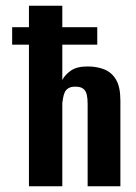

<svg xmlns="http://www.w3.org/2000/svg" viewBox="-20 -650 473 670"><path d="M81 0V-494.1H22.4V-555H81V-630H197.4V-555H319.4V-494.1H197.4V-371Q207 -389.5 227.7 -403.8Q248.4 -418.1 285.6 -418.1Q318.3 -418.1 343.9 -407.9Q369.6 -397.7 384.9 -372.1Q400.1 -346.5 400.1 -299.4V0H285.8V-288.6Q285.8 -306.7 282.7 -319.9Q279.6 -333 270.5 -340.3Q261.5 -347.6 242.7 -347.6Q227 -347.6 218.2 -341.8Q209.3 -336.1 205.6 -327.1Q201.8 -318.1 200.3 -308.7Q198.8 -299.2 197.4 -290.8V0Z"/></svg>

Font: Alumni Sans SC Thin
Style: Regular
Weight: 100
Designer: Robert E. Leuschke
Foundry: Robert E. Leuschke
Version: Version 1.018